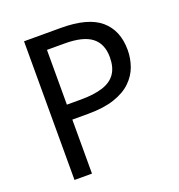

<svg xmlns="http://www.w3.org/2000/svg" viewBox="-129 -822 864 929"><g transform="rotate(-20 302.5 -357.0)"><path d="M286 -714Q426 -714 490 -659Q554 -604 554 -504Q554 -460 539.5 -419.5Q525 -379 492 -347Q459 -315 404 -296.5Q349 -278 269 -278H187V0H97V-714ZM278 -637H187V-355H259Q327 -355 372 -369.5Q417 -384 439 -416Q461 -448 461 -500Q461 -569 417 -603Q373 -637 278 -637Z"/></g></svg>

Font: tamil25
Style: Book
Weight: 400
Designer: Jelle Bosma - Monotype Design Team
Foundry: Monotype Imaging Inc.
Version: Version 2.003